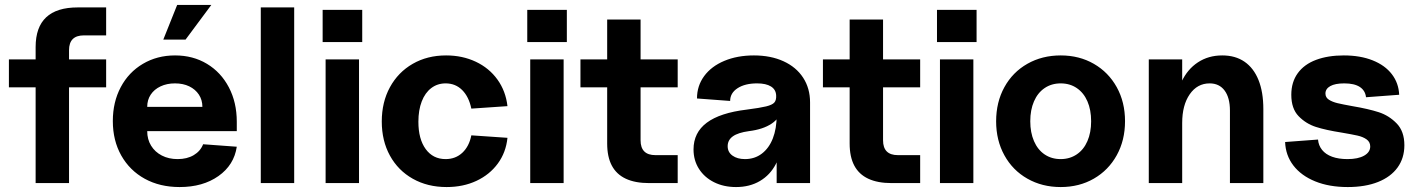

<svg xmlns="http://www.w3.org/2000/svg" viewBox="-20 -740 5732 776"><path d="M294 -710H409V-597H319Q289 -597 274 -582Q259 -567 259 -537V0H124V-550Q124 -630 166.5 -670Q209 -710 294 -710ZM16 -500H409V-387H16Z M436 -250.7Q436 -327.4 468 -387.7Q500 -448 557.5 -482Q615 -516 687.5 -516Q760 -516 816.5 -482Q873 -448 905 -387Q937 -326 937 -248V-210H575Q575 -176.7 590.7 -151.2Q606.3 -125.7 634.1 -111.4Q662 -97 698 -97Q736 -97 763 -113Q790 -129 801 -157L937 -147Q926 -73 863 -28.5Q800 16 706 16Q626 16 565.1 -17.5Q504.3 -51 470.1 -111.5Q436 -172 436 -250.7ZM687.2 -403Q654.4 -403 628.8 -390.9Q603.2 -378.8 589.1 -357.5Q575 -336.2 575 -308H798Q798 -336 783.9 -357.5Q769.8 -378.9 744.9 -391Q720 -403 687.2 -403ZM696 -720H834L730 -580H640Z M1034 -710H1169V0H1034Z M1296 -500H1431V0H1296ZM1284 -700H1444V-570H1284Z M1523 -249Q1523 -327 1556 -387.5Q1589 -448 1648 -482Q1707 -516 1783 -516Q1849 -516 1903 -490.5Q1957 -465 1990.5 -418.5Q2024 -372 2031 -311L1885 -301Q1875 -349 1848 -376Q1821 -403 1781 -403Q1748 -403 1723 -384Q1698 -365 1684.5 -330Q1671 -295 1671 -248Q1671 -178 1700.5 -137.5Q1730 -97 1781 -97Q1821 -97 1848.5 -122.5Q1876 -148 1885 -193L2031 -183Q2025 -124 1992 -79Q1959 -34 1905.5 -9Q1852 16 1785 16Q1708 16 1648.5 -17.5Q1589 -51 1556 -111Q1523 -171 1523 -249Z M2123 -500H2258V0H2123ZM2111 -700H2271V-570H2111Z M2434 -160V-661H2569V-173Q2569 -143 2584 -128Q2599 -113 2629 -113H2719V0H2604Q2546.9 0 2509.3 -17.7Q2471.6 -35.3 2452.8 -70.7Q2434 -106 2434 -160ZM2326 -500H2719V-387H2326Z M2783 -136Q2783 -204 2836.5 -244Q2890 -284 2998 -297Q3052 -304 3076.5 -310Q3101 -316 3109.5 -325.5Q3118 -335 3117 -354Q3116 -378 3096 -390.5Q3076 -403 3040 -403Q2991 -403 2961 -383.5Q2931 -364 2931 -332L2797 -342Q2797 -393 2826 -432.5Q2855 -472 2907.5 -494Q2960 -516 3027 -516Q3095 -516 3146.5 -492.5Q3198 -469 3226 -426Q3254 -383 3254 -326V0H3119V-141L3139 -180Q3139 -122 3116 -77.5Q3093 -33 3051.5 -8.5Q3010 16 2955 16Q2905 16 2866 -3.5Q2827 -23 2805 -57.5Q2783 -92 2783 -136ZM3119 -273V-318L3134 -298Q3134 -264 3099 -240.5Q3064 -217 3007 -210Q2963 -204 2942 -189Q2921 -174 2921 -149Q2921 -125 2940.5 -111Q2960 -97 2991 -97Q3030 -97 3059 -119Q3088 -141 3103.5 -180.5Q3119 -220 3119 -273Z M3414 -160V-661H3549V-173Q3549 -143 3564 -128Q3579 -113 3609 -113H3699V0H3584Q3526.9 0 3489.3 -17.7Q3451.6 -35.3 3432.8 -70.7Q3414 -106 3414 -160ZM3306 -500H3699V-387H3306Z M3779 -500H3914V0H3779ZM3767 -700H3927V-570H3767Z M4006 -249.6Q4006 -327.1 4039.4 -387.7Q4072.8 -448.4 4132.4 -482.2Q4192 -516 4267 -516Q4342 -516 4401 -482Q4460 -448 4493.5 -387.7Q4527 -327.3 4527 -250.2Q4527 -173 4493.5 -112.5Q4460 -52 4401 -18Q4342 16 4267 16Q4192 16 4132.4 -17.9Q4072.8 -51.7 4039.4 -112.4Q4006 -173 4006 -249.6ZM4390 -249.8Q4390 -296 4375 -330.5Q4360 -365 4332 -384Q4304.1 -403 4267 -403Q4230 -403 4202 -384Q4174 -365 4159 -330.3Q4144 -295.7 4144 -250Q4144 -204.3 4159.1 -169.5Q4174.2 -134.6 4202.1 -115.8Q4230 -97 4266.8 -97Q4303.6 -97 4331.8 -116Q4360 -135 4375 -169.7Q4390 -204.3 4390 -249.8Z M4869 -403Q4819 -403 4788.5 -359Q4758 -315 4758 -243L4732 -293Q4732 -359 4755.5 -409.5Q4779 -460 4821.5 -488Q4864 -516 4920 -516Q4973 -516 5010 -490.5Q5047 -465 5066.5 -416.5Q5086 -368 5086 -299V0H4951V-293Q4951 -345 4929.5 -374Q4908 -403 4869 -403ZM4623 -500H4758V0H4623Z M5174 -166 5307 -176Q5309 -152 5323.5 -134Q5338 -116 5364 -106.5Q5390 -97 5426 -97Q5469 -97 5493.5 -111Q5518 -125 5518 -148Q5518 -166 5503.5 -176.5Q5489 -187 5466.5 -192Q5444 -197 5403 -204Q5339 -214 5298.5 -227Q5258 -240 5228.5 -270.5Q5199 -301 5199 -357Q5199 -408 5225 -444Q5251 -480 5299 -498Q5347 -516 5411 -516Q5478 -516 5528 -496Q5578 -476 5605.5 -440Q5633 -404 5635 -357L5501 -347Q5498 -374 5476 -388.5Q5454 -403 5413 -403Q5376 -403 5356.5 -392Q5337 -381 5337 -362Q5337 -346 5351 -337Q5365 -328 5386 -323Q5407 -318 5446 -311Q5511 -300 5552.5 -286.5Q5594 -273 5625 -241Q5656 -209 5656 -153Q5656 -101 5628.5 -63Q5601 -25 5549.5 -4.5Q5498 16 5427 16Q5352 16 5295.5 -7Q5239 -30 5207.5 -71Q5176 -112 5174 -166Z"/></svg>

Font: Uncut Sans Variable
Style: Regular
Weight: 400
Designer: Kasper Nordkvist
Foundry: UNCUT.wtf
Version: Version 1.303;Glyphs 3.1.2 (3151)